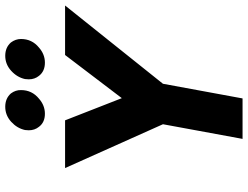

<svg xmlns="http://www.w3.org/2000/svg" viewBox="-124 -798 922 714"><g transform="rotate(-90 337.0 -441.0)"><path d="M328 0H177.5L232 -296L69 -660H246.5L329 -449L489.5 -660H673.5L382.5 -296ZM271 -735Q239 -735 222.5 -757Q209.5 -773 209.5 -795L210.5 -809Q217 -838.5 241.2 -860.5Q265.5 -882.5 297 -882.5Q328 -882.5 346.5 -861.5Q359.5 -844 359 -824Q359 -783 327 -757Q302 -735 271 -735ZM461 -735Q429 -735 412 -757Q399 -773 399 -795L400 -809Q406.5 -838.5 430.8 -860.5Q455 -882.5 486.5 -882.5Q517.5 -882.5 536 -861.5Q549 -844 549 -824Q549 -783 517 -757Q492 -735 461 -735Z"/></g></svg>

Font: Lucymar Sans
Style: Bold Italic
Weight: 700
Italic angle: -10°
Foundry: The League of Moveable Type (original font) / Main changes by Cristiano Sobral with portions from Mirco Monsees
Version: Version 2.00;August 30, 2020;FontCreator 13.0.0.2681 64-bit